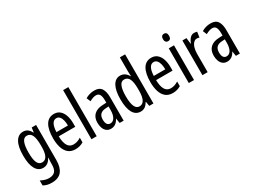

<svg xmlns="http://www.w3.org/2000/svg" viewBox="-56 -1547 3417 2573"><g transform="rotate(-30 1652.5 -260.0)"><path d="M199 -547Q237 -547 265.5 -528Q294 -509 316 -466H321L330 -537H398V6Q398 118 350 179Q302 240 195 240Q158 240 127.5 232.5Q97 225 68 209V132Q136 168 193 168Q255 168 286 135.5Q317 103 317 25V9Q317 -8 318 -29.5Q319 -51 321 -75H317Q274 10 196 10Q123 10 82.5 -60Q42 -130 42 -266Q42 -406 84 -476.5Q126 -547 199 -547ZM216 -475Q169 -475 147 -421.5Q125 -368 125 -265Q125 -159 148 -110Q171 -61 219 -61Q317 -61 317 -245V-270Q317 -377 293 -426Q269 -475 216 -475Z M677 -546Q732 -546 768 -514.5Q804 -483 822 -429.5Q840 -376 840 -309V-253H585Q588 -59 704 -59Q733 -59 761.5 -68Q790 -77 820 -96V-24Q764 10 695 10Q627 10 585 -26.5Q543 -63 524 -125Q505 -187 505 -265Q505 -402 548.5 -474Q592 -546 677 -546ZM677 -480Q636 -480 613 -440Q590 -400 586 -317H764Q764 -361 755 -398Q746 -435 726.5 -457.5Q707 -480 677 -480Z M1026 0H945V-760H1026Z M1303 -547Q1379 -547 1411 -499Q1443 -451 1443 -362V0H1381L1369 -74H1367Q1325 10 1244 10Q1203 10 1176 -12.5Q1149 -35 1136.5 -71.5Q1124 -108 1124 -150Q1124 -230 1170 -274Q1216 -318 1301 -322L1362 -325V-360Q1362 -422 1345 -451Q1328 -480 1290 -480Q1246 -480 1189 -447L1163 -508Q1226 -547 1303 -547ZM1315 -263Q1207 -257 1207 -152Q1207 -103 1224 -79.5Q1241 -56 1272 -56Q1314 -56 1338.5 -97.5Q1363 -139 1363 -212V-266Z M1705 10Q1628 10 1588 -61Q1548 -132 1548 -268Q1548 -402 1588 -474.5Q1628 -547 1702 -547Q1739 -547 1770.5 -526.5Q1802 -506 1822 -468H1826Q1823 -513 1823 -542V-760H1904V0H1839L1828 -68H1823Q1801 -30 1772.5 -10Q1744 10 1705 10ZM1724 -59Q1823 -59 1823 -244V-274Q1823 -378 1799 -426.5Q1775 -475 1722 -475Q1675 -475 1653 -422Q1631 -369 1631 -268Q1631 -59 1724 -59Z M2183 -546Q2238 -546 2274 -514.5Q2310 -483 2328 -429.5Q2346 -376 2346 -309V-253H2091Q2094 -59 2210 -59Q2239 -59 2267.5 -68Q2296 -77 2326 -96V-24Q2270 10 2201 10Q2133 10 2091 -26.5Q2049 -63 2030 -125Q2011 -187 2011 -265Q2011 -402 2054.5 -474Q2098 -546 2183 -546ZM2183 -480Q2142 -480 2119 -440Q2096 -400 2092 -317H2270Q2270 -361 2261 -398Q2252 -435 2232.5 -457.5Q2213 -480 2183 -480Z M2493 -739Q2539 -739 2539 -681Q2539 -624 2493 -624Q2471 -624 2458 -639Q2445 -654 2445 -681Q2445 -739 2493 -739ZM2532 -537V0H2451V-537Z M2846 -547Q2870 -547 2892 -540L2880 -456Q2863 -463 2840 -463Q2812 -463 2789.5 -439Q2767 -415 2755 -374Q2743 -333 2743 -280V0H2662V-537H2725L2736 -445H2741Q2758 -492 2784.5 -519.5Q2811 -547 2846 -547Z M3102 -547Q3178 -547 3210 -499Q3242 -451 3242 -362V0H3180L3168 -74H3166Q3124 10 3043 10Q3002 10 2975 -12.5Q2948 -35 2935.5 -71.5Q2923 -108 2923 -150Q2923 -230 2969 -274Q3015 -318 3100 -322L3161 -325V-360Q3161 -422 3144 -451Q3127 -480 3089 -480Q3045 -480 2988 -447L2962 -508Q3025 -547 3102 -547ZM3114 -263Q3006 -257 3006 -152Q3006 -103 3023 -79.5Q3040 -56 3071 -56Q3113 -56 3137.5 -97.5Q3162 -139 3162 -212V-266Z"/></g></svg>

Font: Noto Sans Lao ExtraCondensed
Style: Regular
Weight: 400
Width: 2
Designer: Monotype Design Team
Foundry: Monotype Imaging Inc.
Version: Version 2.003; ttfautohint (v1.8.4.7-5d5b)